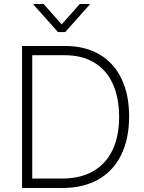

<svg xmlns="http://www.w3.org/2000/svg" viewBox="-20 -936 718 956"><path d="M89.8 0V-707H304.7Q403.8 -707 475.3 -665Q546.9 -623 585 -543.9Q623 -464.8 623 -355.5Q622.6 -244.1 583.3 -164.3Q543.9 -84.5 469.2 -42.2Q394.5 0 290 0ZM288.1 -46.9Q379.9 -46.9 443.8 -83.5Q507.8 -120.1 540.5 -189.5Q573.2 -258.8 573.2 -355.5Q572.8 -450.7 541.3 -519.3Q509.8 -587.9 449 -624.5Q388.2 -661.1 301.8 -661.1H140.6V-46.9ZM287.1 -814.5 377 -916H425.8V-912.1L304.7 -776.4H268.6L147.5 -912.1V-916H197.3Z"/></svg>

Font: Pretendard JP ExtraLight
Style: Regular
Weight: 200
Designer: Base glyphs from Inter by Rasmus Andersson; Hangeul glyphs from Noto Sans CJK(Source Han Sans) by Jang Soo-young and Kan
Foundry: Kil Hyung-jin
Version: Version 1.309